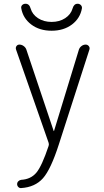

<svg xmlns="http://www.w3.org/2000/svg" viewBox="-20 -752 540 1001"><path d="M233.4 -7.8 63.5 -494.1Q60.5 -503.9 65.9 -511.7Q71.3 -519.5 81.1 -519.5Q92.8 -519.5 103 -512.2Q113.3 -504.9 117.2 -494.1L259.8 -69.3Q259.8 -68.4 260.7 -68.4Q261.7 -68.4 261.7 -69.3L391.6 -494.1Q395.5 -504.9 405.3 -512.2Q415 -519.5 426.8 -519.5Q436.5 -519.5 442.9 -511.7Q449.2 -503.9 446.3 -494.1L287.1 0Q245.1 130.9 204.1 177.2Q163.1 223.6 90.8 228.5Q82 229.5 75.7 223.1Q69.3 216.8 69.3 208Q69.3 199.2 75.7 192.9Q82 186.5 90.8 185.5Q140.6 182.6 169.4 148.4Q198.2 114.3 233.4 8.8Q236.3 0 233.4 -7.8ZM358.4 -708Q365.2 -732.4 384.8 -732.4Q394.5 -732.4 401.4 -725.6Q408.2 -718.8 407.2 -709Q398.4 -657.2 355.5 -624.5Q312.5 -591.8 249 -591.8Q185.5 -591.8 142.6 -624.5Q99.6 -657.2 90.8 -709Q88.9 -718.8 95.7 -725.6Q102.5 -732.4 113.3 -732.4Q132.8 -732.4 139.6 -708Q148.4 -676.8 178.2 -657.2Q208 -637.7 249 -637.7Q290 -637.7 319.8 -657.2Q349.6 -676.8 358.4 -708Z"/></svg>

Font: Rounded Mgen+ 1mn light
Style: Regular
Weight: 200
Designer: [Source Han Sans]
Ryoko NISHIZUKA  (kana & ideographs); Paul D. Hunt (Latin, Greek & Cyrillic); Wenlong ZHANG  (bopomofo
Version: Version 1.059.20150602